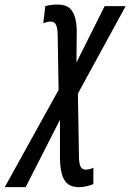

<svg xmlns="http://www.w3.org/2000/svg" viewBox="-140 -564 560 825"><path d="M-119.6 240.2 111.8 -177.7 107.9 -408.7Q107.9 -439.5 101.6 -455.3Q95.2 -471.2 78.1 -471.2Q69.8 -471.2 61.8 -469.2Q53.7 -467.3 45.9 -464.4L54.7 -537.6Q64 -541 78.6 -542.7Q93.3 -544.4 107.9 -544.4Q152.3 -544.4 170.2 -516.4Q188 -488.3 189.9 -436.5L188.5 -295.4L309.6 -537.6H399.9L194.8 -162.1L199.2 105.5Q199.2 136.7 205.8 150.9Q212.4 165 228.5 165Q235.4 165 244.6 162.8Q253.9 160.6 261.2 156.7V227.1Q246.6 232.9 230.2 236.6Q213.9 240.2 198.7 240.2Q171.4 240.2 153.8 228.3Q136.2 216.3 127.7 189.9Q119.1 163.6 117.7 121.1V-49.3L-29.8 240.2Z"/></svg>

Font: Open Sans Condensed Medium
Style: Italic
Weight: 500
Width: 3
Italic angle: -12°
Designer: Monotype Design Team
Foundry: Monotype Imaging Inc.
Version: Version 3.000